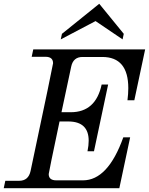

<svg xmlns="http://www.w3.org/2000/svg" viewBox="-49 -993 788 1013"><path d="M580.6 0H-29.3L-21 -39.1H51.8Q101.1 -39.1 112.3 -90.8Q231 -651.4 231 -659.2Q231 -693.4 190.9 -693.4H118.2L126.5 -732.4H716.8L659.7 -463.9H623.5Q627.9 -498.5 627.9 -527.8Q627.9 -692.4 490.7 -692.4H386.2Q337.4 -692.4 326.7 -641.6L275.4 -400.9H324.2Q456.1 -400.9 487.3 -546.9H521.5L446.8 -194.8H412.6Q418.9 -225.6 418.9 -250.5Q418.9 -350.6 314 -352.1H265.1Q208 -81.5 208 -74.7Q208 -41.5 248 -41.5H388.7Q520.5 -41.5 601.6 -268.6H637.7ZM597.7 -785.2 455.1 -881.8 271.5 -785.2 277.8 -814.5 474.6 -973.1 604 -814.5Z"/></svg>

Font: Munson
Style: Italic
Weight: 400
Italic angle: -12°
Designer: Paul James MIller
Foundry: High-Logic / Made with FontCreator
Version: Version 2.10;May 5, 2019;FontCreator 11.5.0.2430 64-bit